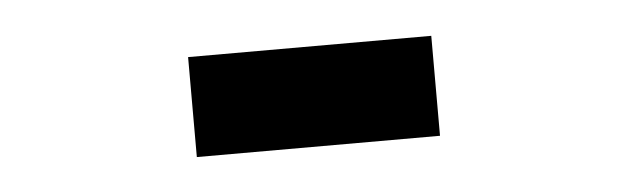

<svg xmlns="http://www.w3.org/2000/svg" viewBox="-25 -371 650 199"><g transform="rotate(-5 300.0 -271.0)"><path d="M174 -219V-323H427V-219Z"/></g></svg>

Font: Chivo Mono Medium
Style: Regular
Weight: 500
Monospace: yes
Designer: Hector Gatti
Foundry: Omnibus-Type
Version: Version 1.008